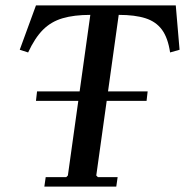

<svg xmlns="http://www.w3.org/2000/svg" viewBox="-20 -690 684 710"><path d="M630 -670 644 -506 609 -496Q601 -550 579 -580Q557 -610 518 -622.5Q479 -635 419 -635L336 -41L342 -35H415L410 0H144L149 -35H225L231 -41L314 -635Q254 -635 211.5 -622.5Q169 -610 139 -580Q109 -550 84 -496L53 -506L113 -670ZM117 -352H526L522 -317H113Z"/></svg>

Font: Brygada 1918 Medium
Style: Italic
Weight: 500
Italic angle: -8°
Designer: Mateusz Machalski | Borys Kosmynka | Przemek Hoffer
Foundry: NIEPODLEGLA 2018
Version: Version 3.006